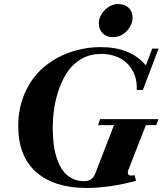

<svg xmlns="http://www.w3.org/2000/svg" viewBox="-20 -907 806 940"><path d="M531.2 -725.1Q502 -725.1 482.9 -743.9Q463.9 -762.7 463.9 -792Q463.9 -829.1 493.4 -858.2Q522.9 -887.2 559.6 -887.2Q590.3 -887.2 609.6 -868.9Q628.9 -850.6 628.9 -821.8Q628.9 -785.2 600.6 -755.1Q572.3 -725.1 531.2 -725.1ZM403.8 13.2Q246.1 13.2 157.7 -64Q69.3 -141.1 69.3 -290.5Q69.3 -378.9 102.1 -452.4Q134.8 -525.9 190.2 -574.5Q245.6 -623 319.1 -649.7Q392.6 -676.3 474.6 -676.3Q619.1 -676.3 694.3 -586.9L725.1 -668.9H756.3L679.7 -466.8H649.4Q650.9 -494.1 645 -519.8Q639.2 -545.4 625.2 -567.9Q611.3 -590.3 590.8 -606.9Q570.3 -623.5 540.3 -633.3Q510.3 -643.1 474.1 -643.1Q422.9 -643.1 381.6 -620.1Q340.3 -597.2 314.2 -560.5Q288.1 -523.9 270.5 -475.3Q252.9 -426.8 245.6 -377.9Q238.3 -329.1 238.3 -278.8Q238.3 -237.8 242.7 -201.7Q247.1 -165.5 258.3 -131.6Q269.5 -97.7 286.6 -73.5Q303.7 -49.3 330.6 -34.7Q357.4 -20 391.6 -20Q413.6 -20 426.5 -29.5Q439.5 -39.1 447.8 -61L538.1 -294.4H460L470.2 -323.7H755.9L745.1 -294.4H694.3L610.8 -81.1Q602.1 -60.5 608.6 -52.2Q615.2 -43.9 638.7 -49.8L646 -21.5Q514.6 13.2 403.8 13.2Z"/></svg>

Font: Elstob ExtraBold
Style: Italic
Weight: 800
Italic angle: -20°
Designer: Peter S. Baker
Version: Version 1.015